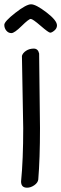

<svg xmlns="http://www.w3.org/2000/svg" viewBox="-22 -872 285 893"><path d="M243 -754Q243 -740 231 -730Q219 -720 211.5 -720Q204 -720 167 -752Q130 -784 121 -784Q112 -784 78.5 -751Q45 -718 31 -718Q17 -718 7.5 -729.5Q-2 -741 -2 -756.5Q-2 -772 49 -812Q100 -852 122.5 -852Q145 -852 194 -814.5Q243 -777 243 -754ZM160 -623Q161 -507 164 -276Q164 -135 156 -37Q154 -22 137.5 -10.5Q121 1 104 1Q76 1 76 -28Q86 -128 86 -276L80 -612Q84 -626 99.5 -636Q115 -646 135 -646Q155 -646 160 -623Z"/></svg>

Font: Patrick Hand SC
Style: Regular
Weight: 400
Designer: Patrick Wagesreiter
Foundry: Patrick Wagesreiter
Version: Version 1.003;PS 001.003;hotconv 1.0.70;makeotf.lib2.5.58329